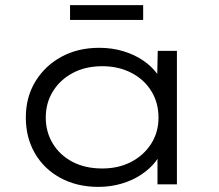

<svg xmlns="http://www.w3.org/2000/svg" viewBox="-20 -721 857 751"><path d="M365 10Q281 10 216.5 -25Q152 -60 116.5 -121.5Q81 -183 81 -261Q81 -341 118.5 -402.5Q156 -464 220.5 -499Q285 -534 368 -534Q419 -534 463 -520.5Q507 -507 540.5 -484Q574 -461 595 -432Q616 -403 619 -375L594 -381L597 -522H672V0H596V-139L616 -150Q612 -120 590 -91Q568 -62 534 -39Q500 -16 456.5 -3Q413 10 365 10ZM380 -62Q444 -62 493.5 -88Q543 -114 571.5 -159Q600 -204 600 -261Q600 -319 572 -364.5Q544 -410 494 -436Q444 -462 380 -462Q315 -462 265.5 -436Q216 -410 187.5 -364.5Q159 -319 159 -261Q159 -205 186.5 -159.5Q214 -114 263.5 -88Q313 -62 380 -62ZM254 -643V-701H540V-643Z"/></svg>

Font: Lexend Giga Light
Style: Regular
Weight: 300
Version: Version 1.007